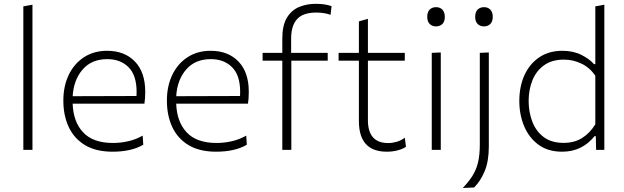

<svg xmlns="http://www.w3.org/2000/svg" viewBox="-20 -764 3184 979"><path d="M99 0V-731.5L145.5 -740V0Z M554 9.5Q469 9.5 413.2 -24.2Q357.5 -58 330.2 -116.8Q303 -175.5 303 -251Q303 -325 330.5 -382.2Q358 -439.5 408.2 -472.2Q458.5 -505 526 -505Q615.5 -505 668 -450.2Q720.5 -395.5 720.5 -296.5Q720.5 -261 716.5 -235.5H350.5Q353.5 -143 404 -89Q454.5 -35 556.5 -35Q594.5 -35 633.5 -43.8Q672.5 -52.5 707.5 -72.5L710.5 -26Q650 9.5 554 9.5ZM527 -462.5Q447 -462.5 401.2 -409.5Q355.5 -356.5 350.5 -273.5L676 -274.5Q676.5 -283.5 676.5 -295.5Q676.5 -380.5 635.2 -421.5Q594 -462.5 527 -462.5Z M1082 9.5Q997 9.5 941.2 -24.2Q885.5 -58 858.2 -116.8Q831 -175.5 831 -251Q831 -325 858.5 -382.2Q886 -439.5 936.2 -472.2Q986.5 -505 1054 -505Q1143.5 -505 1196 -450.2Q1248.5 -395.5 1248.5 -296.5Q1248.5 -261 1244.5 -235.5H878.5Q881.5 -143 932 -89Q982.5 -35 1084.5 -35Q1122.5 -35 1161.5 -43.8Q1200.5 -52.5 1235.5 -72.5L1238.5 -26Q1178 9.5 1082 9.5ZM1055 -462.5Q975 -462.5 929.2 -409.5Q883.5 -356.5 878.5 -273.5L1204 -274.5Q1204.5 -283.5 1204.5 -295.5Q1204.5 -380.5 1163.2 -421.5Q1122 -462.5 1055 -462.5Z M1419.5 0V-454.5H1319V-494.5H1419.5V-568Q1419.5 -634 1442.2 -672.5Q1465 -711 1503.8 -727.8Q1542.5 -744.5 1590 -744.5Q1639 -744.5 1670.5 -732.5L1665.5 -688.5Q1633 -700 1593 -700Q1525 -700 1494.8 -666.5Q1464.5 -633 1464.5 -567.5V-494.5H1651V-454.5H1465.5V0Z M1952.5 9.5Q1810 9.5 1810 -146.5V-454.5H1706.5V-494.5H1810V-655L1856 -668V-494.5H2044V-454.5H1856V-151Q1856 -34.5 1960 -34.5Q1980 -34.5 2003.2 -41.2Q2026.5 -48 2044 -62L2050 -16Q2036.5 -5.5 2010 2Q1983.5 9.5 1952.5 9.5Z M2181.5 0V-494.5L2227.5 -496.5V0ZM2202.5 -629.5Q2183.5 -629.5 2171 -641.8Q2158.5 -654 2158.5 -678Q2158.5 -703 2171 -715.2Q2183.5 -727.5 2203.5 -727.5Q2223.5 -727.5 2235.8 -714.8Q2248 -702 2248 -678Q2248 -654 2235.8 -641.8Q2223.5 -629.5 2202.5 -629.5Z M2339.5 194.5Q2370 163 2389.2 132.2Q2408.5 101.5 2417.5 64Q2426.5 26.5 2426.5 -26.5V-494.5L2472.5 -496.5V-17.5Q2472.5 58 2451.5 108.5Q2430.5 159 2397.5 192ZM2447 -629.5Q2428 -629.5 2415.5 -641.8Q2403 -654 2403 -678Q2403 -703 2415.5 -715.2Q2428 -727.5 2448 -727.5Q2468 -727.5 2480.2 -714.8Q2492.5 -702 2492.5 -678Q2492.5 -654 2480.2 -641.8Q2468 -629.5 2447 -629.5Z M2846 9.5Q2774 9.5 2725.5 -26.2Q2677 -62 2652.5 -120.8Q2628 -179.5 2628 -249Q2628 -323 2654.2 -380.8Q2680.5 -438.5 2729.8 -471.8Q2779 -505 2848 -505Q2903 -505 2944.8 -484Q2986.5 -463 3008.5 -437H3015.5V-731.5L3061.5 -740V0H3019.5L3018 -69.5H3011.5Q2980.5 -31 2939.5 -10.8Q2898.5 9.5 2846 9.5ZM2854 -35.5Q2908.5 -35.5 2948 -60.2Q2987.5 -85 3015.5 -130V-378Q2987.5 -419 2945 -439.5Q2902.5 -460 2855.5 -460Q2794.5 -460 2754.5 -431.5Q2714.5 -403 2695 -355Q2675.5 -307 2675.5 -249Q2675.5 -193.5 2694 -144.5Q2712.5 -95.5 2751.8 -65.5Q2791 -35.5 2854 -35.5Z"/></svg>

Font: Commissioner ExtraLight
Style: Regular
Weight: 200
Designer: Kostas Bartsokas
Foundry: Kostas Bartsokas
Version: Version 1.000; ttfautohint (v1.8.3)